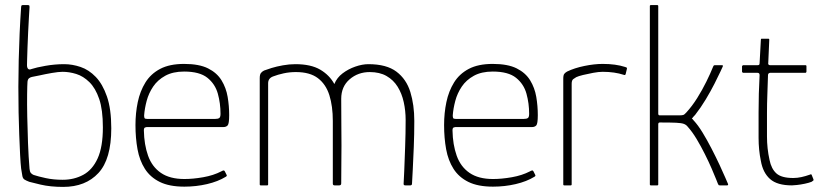

<svg xmlns="http://www.w3.org/2000/svg" viewBox="-20 -728 3220 754"><path d="M228 6Q178 6 139.5 -3Q101 -12 95 -14Q82 -19 76 -23Q70 -27 68 -36Q66 -45 63 -66Q61 -83 59 -119Q57 -155 55.5 -200Q54 -245 53 -287Q51 -385 53.5 -492Q56 -599 63 -701Q63 -703 64 -705.5Q65 -708 69 -708H90Q95 -708 95.5 -705Q96 -702 96 -700Q95 -685 93.5 -658.5Q92 -632 90.5 -601Q89 -570 88 -541.5Q87 -513 86.5 -494Q86 -475 86 -472Q86 -462 90.5 -457.5Q95 -453 104 -457Q122 -463 158.5 -469.5Q195 -476 232 -476Q264 -476 296.5 -465Q329 -454 356 -426Q383 -398 400 -349Q417 -300 417 -224Q417 -103 366.5 -48.5Q316 6 228 6ZM226 -22Q271 -22 307 -41.5Q343 -61 363.5 -106Q384 -151 384 -228Q384 -297 369.5 -339.5Q355 -382 331 -405.5Q307 -429 279.5 -437.5Q252 -446 226 -446Q210 -446 184 -441.5Q158 -437 136 -432Q114 -427 106 -426Q100 -425 94.5 -421Q89 -417 88 -407Q87 -394 86.5 -357.5Q86 -321 87 -270.5Q88 -220 90 -166Q92 -112 96 -65Q97 -54 101 -49Q105 -44 112 -41Q130 -35 160 -28.5Q190 -22 226 -22Z M512 -237Q512 -284 521 -327Q530 -370 551 -404Q572 -438 609 -457.5Q646 -477 703 -477Q762 -477 797 -459.5Q832 -442 850 -412.5Q868 -383 874 -347.5Q880 -312 880 -276Q880 -242 874 -235.5Q868 -229 857 -229H556Q555 -229 550 -227.5Q545 -226 545 -216Q546 -160 561.5 -116.5Q577 -73 612 -49Q647 -25 704 -25Q738 -25 778 -32Q818 -39 849 -55Q854 -58 857.5 -58.5Q861 -59 863 -55L870 -41Q871 -39 870.5 -37.5Q870 -36 867 -34Q836 -15 793 -5Q750 5 704 5Q645 5 607.5 -13.5Q570 -32 549 -65Q528 -98 520 -142Q512 -186 512 -237ZM846 -281Q846 -322 835.5 -360Q825 -398 794.5 -422.5Q764 -447 703 -447Q659 -447 629 -430.5Q599 -414 581.5 -388Q564 -362 556 -332Q548 -302 546 -275Q546 -268 547.5 -264.5Q549 -261 558 -261H825Q836 -261 841 -264.5Q846 -268 846 -281Z M1004 0Q1000 0 1000 -4V-421Q1000 -435 1004.5 -441Q1009 -447 1017 -451Q1027 -455 1046.5 -461Q1066 -467 1091 -471.5Q1116 -476 1140 -476Q1201 -476 1237.5 -454.5Q1274 -433 1293 -398Q1303 -423 1325.5 -440Q1348 -457 1375.5 -466.5Q1403 -476 1427 -476Q1498 -476 1537 -446.5Q1576 -417 1591.5 -366.5Q1607 -316 1607 -253Q1607 -202 1605 -151.5Q1603 -101 1601 -62.5Q1599 -24 1598 -7Q1598 -3 1596 -1.5Q1594 0 1591 0H1572Q1568 0 1566.5 -1.5Q1565 -3 1565 -6Q1566 -17 1567.5 -57Q1569 -97 1571 -151Q1573 -205 1573 -257Q1573 -293 1565.5 -327Q1558 -361 1541.5 -387.5Q1525 -414 1498 -429.5Q1471 -445 1432 -445Q1386 -445 1353 -416.5Q1320 -388 1320 -340Q1320 -281 1320.5 -237Q1321 -193 1321 -157Q1321 -121 1320.5 -85.5Q1320 -50 1320 -8Q1320 0 1312 0H1294Q1287 0 1287 -7V-253Q1287 -311 1273.5 -354Q1260 -397 1228.5 -421Q1197 -445 1142 -445Q1117 -445 1094 -440Q1071 -435 1053 -428Q1033 -421 1033 -401V-4Q1033 0 1029 0Z M1724 -237Q1724 -284 1733 -327Q1742 -370 1763 -404Q1784 -438 1821 -457.5Q1858 -477 1915 -477Q1974 -477 2009 -459.5Q2044 -442 2062 -412.5Q2080 -383 2086 -347.5Q2092 -312 2092 -276Q2092 -242 2086 -235.5Q2080 -229 2069 -229H1768Q1767 -229 1762 -227.5Q1757 -226 1757 -216Q1758 -160 1773.5 -116.5Q1789 -73 1824 -49Q1859 -25 1916 -25Q1950 -25 1990 -32Q2030 -39 2061 -55Q2066 -58 2069.5 -58.5Q2073 -59 2075 -55L2082 -41Q2083 -39 2082.5 -37.5Q2082 -36 2079 -34Q2048 -15 2005 -5Q1962 5 1916 5Q1857 5 1819.5 -13.5Q1782 -32 1761 -65Q1740 -98 1732 -142Q1724 -186 1724 -237ZM2058 -281Q2058 -322 2047.5 -360Q2037 -398 2006.5 -422.5Q1976 -447 1915 -447Q1871 -447 1841 -430.5Q1811 -414 1793.5 -388Q1776 -362 1768 -332Q1760 -302 1758 -275Q1758 -268 1759.5 -264.5Q1761 -261 1770 -261H2037Q2048 -261 2053 -264.5Q2058 -268 2058 -281Z M2347 -477Q2398 -477 2435 -465Q2437 -464 2440 -463Q2443 -462 2442 -458L2437 -437Q2436 -434 2434 -433.5Q2432 -433 2430 -434Q2412 -440 2391 -443Q2370 -446 2347 -446Q2331 -446 2309.5 -442Q2288 -438 2269.5 -433.5Q2251 -429 2243 -425Q2238 -422 2231.5 -417.5Q2225 -413 2225 -399V-4Q2225 -2 2224 -1Q2223 0 2221 0H2196Q2194 0 2193 -1Q2192 -2 2192 -4V-419Q2192 -433 2196 -438Q2200 -443 2207 -447Q2236 -461 2275 -469Q2314 -477 2347 -477Z M2532 -4V-704Q2532 -708 2536 -708H2561Q2565 -708 2565 -704V-281Q2565 -279 2566 -277Q2567 -275 2571 -275Q2591 -275 2610 -275Q2629 -275 2648 -275Q2658 -275 2663 -276.5Q2668 -278 2675 -286Q2698 -311 2718 -343Q2738 -375 2754 -407.5Q2770 -440 2780 -465Q2782 -470 2783.5 -471Q2785 -472 2788 -472H2814Q2817 -472 2818.5 -471Q2820 -470 2818 -466Q2818 -466 2809.5 -447.5Q2801 -429 2786 -399.5Q2771 -370 2751.5 -337.5Q2732 -305 2710 -277Q2706 -273 2703 -269.5Q2700 -266 2697 -262Q2699 -261 2701 -259Q2703 -257 2704 -255Q2721 -237 2739 -207.5Q2757 -178 2774.5 -144Q2792 -110 2806 -80Q2820 -50 2828.5 -30Q2837 -10 2838 -8Q2842 0 2835 0Q2832 0 2828.5 0Q2825 0 2821.5 0Q2818 0 2814.5 0Q2811 0 2808 0Q2804 0 2803 -0.5Q2802 -1 2799 -7Q2799 -7 2792.5 -23.5Q2786 -40 2774.5 -66.5Q2763 -93 2748 -123Q2733 -153 2716 -181.5Q2699 -210 2681 -230Q2675 -238 2665.5 -241.5Q2656 -245 2635 -246Q2614 -247 2571 -247Q2565 -247 2565 -240V-4Q2565 0 2561 0H2536Q2532 0 2532 -4Z M3090 0Q3032 0 3004 -25Q2976 -50 2968 -96Q2959 -139 2959 -187Q2959 -235 2959 -287Q2959 -324 2960 -360.5Q2961 -397 2963 -433Q2963 -442 2955 -442H2898Q2897 -442 2895.5 -444Q2894 -446 2894 -446V-468Q2894 -468 2895.5 -470Q2897 -472 2898 -472H2955Q2959 -472 2961 -473.5Q2963 -475 2963 -480L2968 -572Q2968 -576 2971 -576H2997Q2999 -576 3000 -575Q3001 -574 3001 -572L2997 -481Q2996 -477 2998 -474.5Q3000 -472 3004 -472H3143Q3145 -472 3146 -471Q3147 -470 3147 -468V-446Q3147 -446 3146 -444Q3145 -442 3143 -442H3004Q3002 -442 2999 -440Q2996 -438 2996 -433Q2995 -396 2993.5 -358.5Q2992 -321 2992 -283Q2992 -239 2992 -192Q2992 -145 3002 -100Q3009 -65 3029 -47Q3049 -29 3095 -29Q3111 -29 3127 -32.5Q3143 -36 3160 -42Q3164 -44 3165.5 -43.5Q3167 -43 3168 -40L3174 -25Q3176 -21 3174 -19Q3172 -17 3167 -14Q3157 -10 3140.5 -6.5Q3124 -3 3109.5 -1.5Q3095 0 3090 0Z"/></svg>

Font: Glory Thin
Style: Regular
Weight: 100
Designer: Robert Leuschke
Foundry: Robert Leuschke
Version: Version 1.011